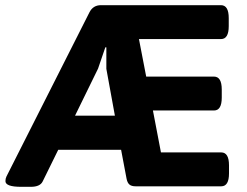

<svg xmlns="http://www.w3.org/2000/svg" viewBox="-20 -720 955 742"><path d="M62 2Q1 2 1 -20Q1 -30 5 -38L326 -673Q340 -700 370 -700H834Q864 -700 864 -650V-619Q864 -569 834 -569H517L545 -424H807Q837 -424 837 -374V-343Q837 -293 807 -293H571L602 -131H835Q865 -131 865 -81V-50Q865 0 835 0H504Q488 0 480 -7Q472 -14 469 -30L448 -141H205L145 -19Q135 2 99 2ZM270 -273H424L391 -454V-537H387L359 -455Z"/></svg>

Font: Asap
Style: Bold
Weight: 700
Designer: Pablo Cosgaya
Foundry: Omnibus-Type
Version: Version 3.001; ttfautohint (v1.8.3)